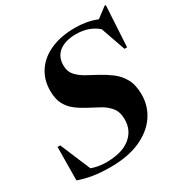

<svg xmlns="http://www.w3.org/2000/svg" viewBox="-177 -882 975 1027"><g transform="rotate(-30 311.0 -368.0)"><path d="M549 -241Q549 -169 509.2 -111.2Q469.5 -53.5 394.2 -20.2Q319 13 212.5 13Q150.5 13 103.8 5.2Q57 -2.5 17 -17L19 -222.5H35.5L114 -36Q156 -20.5 204 -20.5Q301 -20.5 352.5 -61.5Q404 -102.5 404 -171Q404 -217 381.5 -244.8Q359 -272.5 325 -290.5Q291 -308.5 257.5 -326.5Q223.5 -344.5 195.8 -366.2Q168 -388 151.5 -420Q135 -452 135 -501.5Q135 -570.5 169.8 -621.5Q204.5 -672.5 268 -700.2Q331.5 -728 417.5 -728Q453 -728 486 -722.2Q519 -716.5 552 -703.5L614 -750.5H622L607.5 -498H591.5L538.5 -649.5Q486 -696 404.5 -696Q340.5 -696 302.2 -667.5Q264 -639 264 -583.5Q264 -546.5 285 -522.8Q306 -499 338.5 -481Q371 -463 406 -444.5Q440.5 -426 473.5 -401.2Q506.5 -376.5 527.8 -338.5Q549 -300.5 549 -241Z"/></g></svg>

Font: Newsreader Display
Style: Bold Italic
Weight: 700
Italic angle: -17°
Designer: Hugues Gentile
Foundry: Production Type
Version: Version 1.001